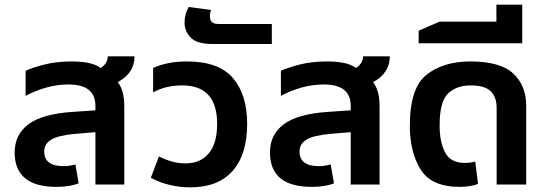

<svg xmlns="http://www.w3.org/2000/svg" viewBox="-20 -793 2355 825"><path d="M318 -5 304 -86Q294 -84 281 -81.5Q268 -79 254 -79Q170 -79 170 -142Q170 -174 199 -192.5Q228 -211 304 -218L390 -225V0H514V-336Q514 -405 486 -440Q558 -479 558 -551H443Q443 -521 413 -501Q390 -517 358.5 -523Q327 -529 289 -529Q222 -529 170 -515.5Q118 -502 90 -489V-381Q128 -402 176 -416Q224 -430 275 -430Q390 -430 390 -338V-319L289 -312Q160 -303 101.5 -258.5Q43 -214 43 -138Q43 10 223 10Q279 10 318 -5Z M798 12Q917 12 979.5 -58.5Q1042 -129 1042 -261Q1042 -386 981 -457.5Q920 -529 783 -529Q700 -529 638 -501V-396Q691 -426 763 -426Q913 -426 913 -261Q913 -176 876.5 -133.5Q840 -91 778 -91Q745 -91 715 -100Q685 -109 663 -121L628 -29Q706 12 798 12Z M893 -604H1148V-690H918Q882 -690 882 -721Q882 -737 887 -750L791 -763Q773 -733 773 -695Q773 -660 799 -632Q825 -604 893 -604Z M1415 -5 1401 -86Q1391 -84 1378 -81.5Q1365 -79 1351 -79Q1267 -79 1267 -142Q1267 -174 1296 -192.5Q1325 -211 1401 -218L1487 -225V0H1611V-336Q1611 -405 1583 -440Q1655 -479 1655 -551H1540Q1540 -521 1510 -501Q1487 -517 1455.5 -523Q1424 -529 1386 -529Q1319 -529 1267 -515.5Q1215 -502 1187 -489V-381Q1225 -402 1273 -416Q1321 -430 1372 -430Q1487 -430 1487 -338V-319L1386 -312Q1257 -303 1198.5 -258.5Q1140 -214 1140 -138Q1140 10 1320 10Q1376 10 1415 -5Z M1955 10Q1975 10 1996.5 7Q2018 4 2034 -3L2022 -99Q2002 -93 1977 -93Q1916 -93 1892.5 -138Q1869 -183 1869 -254Q1869 -358 1906 -392Q1943 -426 2002 -426Q2063 -426 2088.5 -401Q2114 -376 2114 -329V0H2241V-339Q2241 -425 2185.5 -477Q2130 -529 2001 -529Q1886 -529 1813.5 -472.5Q1741 -416 1741 -253Q1741 -139 1787.5 -64.5Q1834 10 1955 10Z M2113 -773H2224V-607H1779V-661L1869 -700H2113Z"/></svg>

Font: Noto Sans Thai UI Semi
Style: Regular
Weight: 600
Designer: Monotype Design Team
Foundry: Monotype Imaging Inc.
Version: Version 1.901